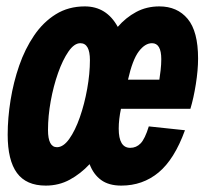

<svg xmlns="http://www.w3.org/2000/svg" viewBox="-20 -568 640 600"><path d="M123 12Q62 12 33 -27.5Q4 -67 4 -147Q4 -199 13 -255Q22 -311 40 -363Q58 -415 86.5 -457Q115 -499 154.5 -523.5Q194 -548 245 -548Q313 -548 348 -484Q373 -513 405.5 -530.5Q438 -548 478 -548Q534 -548 566.5 -509Q599 -470 599 -385Q599 -349 592 -305Q585 -261 575 -228H358Q351 -195 351 -166Q351 -106 387 -106Q406 -106 419.5 -120Q433 -134 445 -173L558 -161Q525 -70 475.5 -29Q426 12 359 12Q320 12 296 -5.5Q272 -23 260 -55Q232 -25 198 -6.5Q164 12 123 12ZM158 -108Q178 -108 196.5 -134Q215 -160 229.5 -201.5Q244 -243 252.5 -290.5Q261 -338 261 -380Q261 -433 231 -433Q212 -433 194 -407Q176 -381 161.5 -340Q147 -299 138.5 -252Q130 -205 130 -162Q130 -108 158 -108ZM380 -319H478Q480 -331 482 -349Q484 -367 484 -383Q484 -433 455 -433Q433 -433 413.5 -407Q394 -381 380 -319Z"/></svg>

Font: Geist Mono
Style: Bold Italic
Weight: 700
Italic angle: -12°
Monospace: yes
Designer: Basement.studio, Andrés Briganti, Mateo Zaragoza
Foundry: Basement.studio, Vercel, Andrés Briganti, Guido Ferreyra, Mateo Zaragoza
Version: Version 1.500; ttfautohint (v1.8.4.7-5d5b)